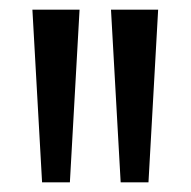

<svg xmlns="http://www.w3.org/2000/svg" viewBox="-20 -828 394 397"><path d="M67 -451 47 -808H144.5L124.5 -451ZM229.5 -451 209.5 -808H307L287 -451Z"/></svg>

Font: Encode Sans Condensed Medium
Style: Regular
Weight: 500
Width: 3
Designer: Multiple Designers
Foundry: Impallari Type
Version: Version 3.000; ttfautohint (v1.8.3) -l 8 -r 50 -G 200 -x 14 